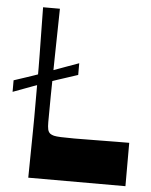

<svg xmlns="http://www.w3.org/2000/svg" viewBox="-75 -743 619 786"><g transform="rotate(5 234.5 -350.0)"><path d="M237.6 -436.8Q204.6 -425.8 185.8 -419.8Q167 -413.8 155.1 -409.8Q143.3 -405.8 133.1 -402.3Q123 -398.8 107.3 -392.8Q91.6 -386.8 81.3 -383.3Q71 -379.8 59.3 -375.5Q47.7 -371.1 28.7 -364.1Q9.7 -357.1 -24 -344.5V-391.9Q9.3 -402.9 28.2 -409.2Q47 -415.5 58.7 -419.5Q70.3 -423.5 80.7 -427.2Q91 -430.9 106.3 -436.9Q121.6 -442.9 131.6 -446.4Q141.6 -449.9 153.6 -454.4Q165.6 -458.9 185 -465.9Q204.3 -472.9 237.6 -484.9ZM469.9 0H70.6Q71.6 -72 72.1 -118Q72.6 -164 73.1 -194.5Q73.6 -225 73.6 -247.5Q73.6 -270 73.6 -293.5Q73.6 -317 73.6 -350Q73.6 -383 73.6 -406.5Q73.6 -430 73.6 -452.7Q73.6 -475.3 73.1 -505.7Q72.6 -536 71.9 -582.2Q71.2 -628.3 70.2 -700.3H139.4Q137.4 -590.3 135.7 -500.9Q134 -411.4 133.2 -344.3Q132.4 -277.3 132.4 -233.5Q132.4 -214.6 134.9 -203.7Q137.4 -192.9 145 -186.9Q151 -182.6 160.4 -180.2Q169.8 -177.9 189.6 -177.1Q209.5 -176.2 244.6 -176.2Q261.2 -176.2 289.9 -176.6Q318.6 -176.9 351.9 -177.2Q385.3 -177.6 416.6 -177.9Q448 -178.2 469.9 -178.2Z"/></g></svg>

Font: Ojuju ExtraLight
Style: Regular
Weight: 200
Designer: Chisaokwu Joboson, Mirko Velimirovic
Foundry: Udi Foundry
Version: Version 1.000